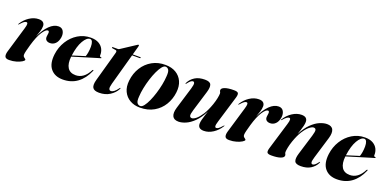

<svg xmlns="http://www.w3.org/2000/svg" viewBox="-11 -1183 3683 1828"><g transform="rotate(20 1831.0 -269.0)"><path d="M30 -338Q27 -338.5 31 -345.5Q60 -393.5 105.5 -423.2Q151 -453 198.5 -453Q229.5 -453 243.8 -439.5Q258 -426 258 -403.5Q258 -377.5 249 -349.5Q240 -321.5 228 -288.5Q263.5 -366 307.8 -409.5Q352 -453 399 -453Q433 -453 448.2 -426.5Q463.5 -400 458 -362.5Q451 -320 428.2 -297.5Q405.5 -275 374 -275Q351.5 -275 337.8 -285.8Q324 -296.5 324 -319Q324 -330.5 326.5 -341.2Q329 -352 329 -361.5Q329 -381.5 315.5 -381.5Q294 -381.5 262.5 -333.5Q231 -285.5 204 -192Q194 -155.5 187 -129Q180 -102.5 180 -87Q180 -73.5 187.2 -66.2Q194.5 -59 201.8 -54.2Q209 -49.5 209 -44.5Q209 -36 188.8 -23.2Q168.5 -10.5 135.2 -0.5Q102 9.5 63 9.5Q28 9.5 20.5 -9.5Q13 -28.5 22.5 -61.5L100 -323Q111 -358.5 109.2 -372.5Q107.5 -386.5 96 -386.5Q86 -386.5 73 -377.5Q60 -368.5 38 -343.5Q33 -338 30 -338Z M851 -166Q814.5 -81 753 -35.8Q691.5 9.5 606.5 9.5Q525.5 9.5 483 -41.8Q440.5 -93 452.5 -190.5Q462 -264.5 499.5 -325Q537 -385.5 595.2 -421.2Q653.5 -457 724.5 -457Q773.5 -457 805 -439Q836.5 -421 851 -391.8Q865.5 -362.5 864 -329Q862.5 -315.5 878 -314Q884 -313 884 -310Q884.5 -307 878.5 -305Q870 -302.5 840.5 -293.8Q811 -285 770.2 -272.5Q729.5 -260 686.8 -247Q644 -234 608.5 -223Q600.5 -150 625.5 -110.5Q650.5 -71 708 -71Q748 -71 782 -95.2Q816 -119.5 842 -170.5Q846 -176.5 849.5 -175.5Q855 -174.5 851 -166ZM721 -443Q687.5 -443 655.2 -387.5Q623 -332 610 -235Q643 -245.5 678.2 -256.5Q713.5 -267.5 737.5 -275Q744 -292.5 748.2 -317.8Q752.5 -343 753 -375Q753 -406.5 745 -424.8Q737 -443 721 -443Z M984.5 -427 949.5 -432.5Q944 -434 944 -438.5Q944 -443.5 950.5 -443.5H1002Q1009 -443.5 1016 -448L1163.5 -544.5Q1168.5 -548.5 1174 -548.5Q1178.5 -548.5 1178.5 -542Q1178.5 -538.5 1176.5 -530.5L1152.5 -443.5H1228Q1234.5 -443.5 1234.5 -438.5Q1234.5 -433 1225 -433H1149.5L1061 -113Q1050 -72.5 1055.5 -58.5Q1061 -44.5 1075 -44.5Q1105.5 -44.5 1142.5 -96Q1148 -104 1151 -103.5Q1156 -103.5 1150 -91Q1127.5 -48.5 1082 -19.5Q1036.5 9.5 974.5 9.5Q923.5 9.5 908.8 -15.8Q894 -41 909.5 -96.5L994.5 -401Q1001 -424.5 984.5 -427Z M1482.5 -456.5Q1543.5 -456 1587.5 -429.8Q1631.5 -403.5 1652.8 -356.5Q1674 -309.5 1666.5 -246Q1658.5 -175.5 1623.5 -117.5Q1588.5 -59.5 1528.8 -25Q1469 9.5 1387.5 9.5Q1330 9.5 1286.2 -15.8Q1242.5 -41 1220.2 -87.8Q1198 -134.5 1205.5 -198.5Q1214 -273.5 1250.8 -332Q1287.5 -390.5 1346.8 -424Q1406 -457.5 1482.5 -456.5ZM1387.5 -6Q1404.5 -6 1423 -29.8Q1441.5 -53.5 1459 -92.2Q1476.5 -131 1491 -177.8Q1505.5 -224.5 1514.8 -271.5Q1524 -318.5 1526 -357Q1530 -404 1518.8 -422Q1507.5 -440 1487.5 -441Q1470 -441.5 1451.2 -418Q1432.5 -394.5 1414.5 -355.8Q1396.5 -317 1381.8 -270Q1367 -223 1357.5 -175.5Q1348 -128 1346 -88Q1342 -40 1354.2 -23Q1366.5 -6 1387.5 -6Z M2204 -105.5Q2208.5 -105 2203 -98Q2174 -50 2128.5 -20.2Q2083 9.5 2035.5 9.5Q1976 9.5 1976 -41.5Q1976 -59.5 1982.2 -83.8Q1988.5 -108 1996.5 -132.5Q2004.5 -157 2010.5 -176Q1975 -105.5 1933.5 -65Q1892 -24.5 1851.8 -7.5Q1811.5 9.5 1779.5 9.5Q1732 9.5 1717.2 -21.8Q1702.5 -53 1719.5 -109.5L1786 -328.5Q1798.5 -371 1795 -385Q1791.5 -399 1780 -399Q1770 -399 1758.2 -390.2Q1746.5 -381.5 1729.5 -359.5Q1724 -351.5 1721.5 -351.5Q1716.5 -352 1722.5 -364.5Q1741.5 -403 1781 -428Q1820.5 -453 1881.5 -453Q1932.5 -453 1943.5 -427.2Q1954.5 -401.5 1938 -347.5L1875 -140.5Q1861.5 -96.5 1865.8 -80.8Q1870 -65 1888 -65Q1904.5 -65 1929.5 -84.8Q1954.5 -104.5 1982.5 -147.8Q2010.5 -191 2035 -261Q2048 -299 2054 -329.8Q2060 -360.5 2060 -376Q2060 -386.5 2055.5 -393Q2051 -399.5 2051 -409.5Q2051 -429 2083.5 -441Q2116 -453 2175.5 -453Q2212 -453 2219 -439.2Q2226 -425.5 2216.5 -393.5L2134 -120.5Q2123 -85 2124.8 -71Q2126.5 -57 2138 -57Q2148.5 -57 2161.2 -65.8Q2174 -74.5 2196 -100Q2201.5 -105.5 2204 -105.5Z M2260 -338Q2257 -338.5 2261 -345.5Q2290 -393.5 2335.5 -423.2Q2381 -453 2428.5 -453Q2459.5 -453 2473.8 -439.5Q2488 -426 2488 -403.5Q2488 -377.5 2479 -349.5Q2470 -321.5 2458 -288.5Q2493.5 -366 2537.8 -409.5Q2582 -453 2629 -453Q2663 -453 2678.2 -426.5Q2693.5 -400 2688 -362.5Q2681 -320 2658.2 -297.5Q2635.5 -275 2604 -275Q2581.5 -275 2567.8 -285.8Q2554 -296.5 2554 -319Q2554 -330.5 2556.5 -341.2Q2559 -352 2559 -361.5Q2559 -381.5 2545.5 -381.5Q2524 -381.5 2492.5 -333.5Q2461 -285.5 2434 -192Q2424 -155.5 2417 -129Q2410 -102.5 2410 -87Q2410 -73.5 2417.2 -66.2Q2424.5 -59 2431.8 -54.2Q2439 -49.5 2439 -44.5Q2439 -36 2418.8 -23.2Q2398.5 -10.5 2365.2 -0.5Q2332 9.5 2293 9.5Q2258 9.5 2250.5 -9.5Q2243 -28.5 2252.5 -61.5L2330 -323Q2341 -358.5 2339.2 -372.5Q2337.5 -386.5 2326 -386.5Q2316 -386.5 2303 -377.5Q2290 -368.5 2268 -343.5Q2263 -338 2260 -338Z M2692.5 -338Q2688 -338.5 2693.5 -345.5Q2722.5 -393.5 2768 -423.2Q2813.5 -453 2861 -453Q2920.5 -453 2920.5 -402Q2920.5 -384 2914.5 -359.8Q2908.5 -335.5 2900.2 -310.8Q2892 -286 2886 -267.5Q2922 -338 2963.5 -378.5Q3005 -419 3045.5 -436Q3086 -453 3118.5 -453Q3166.5 -453 3181.2 -421.8Q3196 -390.5 3179 -333.5L3113 -115Q3100 -72.5 3103.5 -58.5Q3107 -44.5 3118.5 -44.5Q3128.5 -44.5 3140.2 -53Q3152 -61.5 3169 -84Q3175 -92 3177 -91.5Q3182 -91.5 3176 -79Q3157 -40.5 3117.5 -15.5Q3078 9.5 3017.5 9.5Q2966 9.5 2955 -16.2Q2944 -42 2960.5 -96L3023.5 -302.5Q3037 -347.5 3033 -363Q3029 -378.5 3009.5 -378.5Q2993.5 -378.5 2968 -358.8Q2942.5 -339 2914.2 -295.8Q2886 -252.5 2861.5 -182.5Q2848.5 -144 2842.5 -113.5Q2836.5 -83 2836.5 -67.5Q2836.5 -56.5 2841 -50Q2845.5 -43.5 2845.5 -34Q2845.5 -14.5 2813 -2.5Q2780.5 9.5 2721 9.5Q2684.5 9.5 2677.5 -4Q2670.5 -17.5 2680 -49.5L2762.5 -323Q2773.5 -358.5 2771.8 -372.5Q2770 -386.5 2758.5 -386.5Q2748.5 -386.5 2735.5 -377.5Q2722.5 -368.5 2700.5 -343.5Q2695 -338 2692.5 -338Z M3629 -166Q3592.5 -81 3531 -35.8Q3469.5 9.5 3384.5 9.5Q3303.5 9.5 3261 -41.8Q3218.5 -93 3230.5 -190.5Q3240 -264.5 3277.5 -325Q3315 -385.5 3373.2 -421.2Q3431.5 -457 3502.5 -457Q3551.5 -457 3583 -439Q3614.5 -421 3629 -391.8Q3643.5 -362.5 3642 -329Q3640.5 -315.5 3656 -314Q3662 -313 3662 -310Q3662.5 -307 3656.5 -305Q3648 -302.5 3618.5 -293.8Q3589 -285 3548.2 -272.5Q3507.5 -260 3464.8 -247Q3422 -234 3386.5 -223Q3378.5 -150 3403.5 -110.5Q3428.5 -71 3486 -71Q3526 -71 3560 -95.2Q3594 -119.5 3620 -170.5Q3624 -176.5 3627.5 -175.5Q3633 -174.5 3629 -166ZM3499 -443Q3465.5 -443 3433.2 -387.5Q3401 -332 3388 -235Q3421 -245.5 3456.2 -256.5Q3491.5 -267.5 3515.5 -275Q3522 -292.5 3526.2 -317.8Q3530.5 -343 3531 -375Q3531 -406.5 3523 -424.8Q3515 -443 3499 -443Z"/></g></svg>

Font: Fraunces 144pt S000
Style: Bold Italic
Weight: 700
Italic angle: -16°
Version: Version 1.000; ttfautohint (v1.8.3)